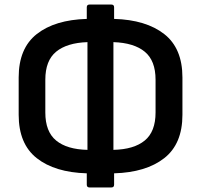

<svg xmlns="http://www.w3.org/2000/svg" viewBox="-20 -749 882 843"><path d="M373 74Q361 74 361 62V12Q221 8 141.5 -54.5Q62 -117 62 -245V-409Q62 -537 141.5 -599.5Q221 -662 361 -666V-717Q361 -729 373 -729H469Q481 -729 481 -717V-666Q621 -662 701 -599.5Q781 -537 781 -409V-245Q781 -117 701 -54.5Q621 8 481 12V62Q481 74 469 74ZM663 -399Q663 -483 615.5 -522Q568 -561 478 -564V-91Q568 -93 615.5 -132Q663 -171 663 -255ZM179 -255Q179 -171 226.5 -132Q274 -93 364 -91V-564Q274 -561 226.5 -522Q179 -483 179 -399Z"/></svg>

Font: Sofia Sans
Style: Bold
Weight: 700
Designer: Botio Nikoltchev, Ani Petrova
Foundry: lettersoup
Version: Version 4.100; ttfautohint (v1.8.4.7-5d5b)